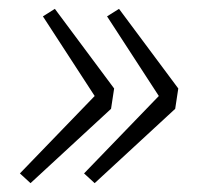

<svg xmlns="http://www.w3.org/2000/svg" viewBox="-20 -493 502 434"><path d="M25 -101 194 -276 77 -456 104 -473 238 -293 231 -247 49 -79ZM170 -101 339 -276 222 -456 249 -473 383 -293 376 -247 194 -79Z"/></svg>

Font: Nebula Sans Light
Style: Regular
Weight: 300
Italic angle: -9°
Designer: Paul D. Hunt for Adobe (as Source Sans)
Foundry: Nebula Entertainment & Broadcasting LLC
Version: Version 1.010